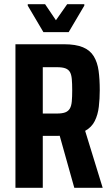

<svg xmlns="http://www.w3.org/2000/svg" viewBox="-20 -900 536 920"><path d="M54 0V-688H286Q343 -688 377.5 -673.5Q412 -659 429.5 -630Q447 -601 452.5 -560.5Q458 -520 458 -468Q458 -427 453.5 -388.5Q449 -350 434 -320Q419 -290 388 -273L472 0H336L262 -264L290 -252Q284 -251 276 -250Q268 -249 258 -249H185V0ZM185 -356H253Q278 -356 292.5 -361.5Q307 -367 314.5 -379.5Q322 -392 324 -414Q326 -436 326 -467Q326 -500 324 -521.5Q322 -543 315 -555Q308 -567 293.5 -572.5Q279 -578 253 -578H185ZM188 -746 113 -873V-880H196L248 -803L302 -880H384V-873L309 -746Z"/></svg>

Font: Saira Condensed
Style: Bold
Weight: 700
Width: 3
Designer: Hector Gatti with collaboration of the Omnibus-Type team
Foundry: Omnibus-Type
Version: Version 1.101